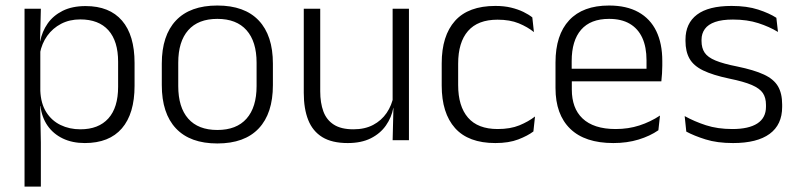

<svg xmlns="http://www.w3.org/2000/svg" viewBox="-20 -520 2957 712"><path d="M294.5 10.5Q248 10.5 212.8 -6.5Q177.5 -23.5 156.2 -54.2Q135 -85 130 -126.5H110L129.5 -183Q131.5 -136 151.5 -104.2Q171.5 -72.5 204.5 -56.5Q237.5 -40.5 278 -40.5Q345.5 -40.5 381.8 -80.8Q418 -121 418 -198V-291Q418 -367.5 382 -407.8Q346 -448 277.5 -448Q238 -448 206.8 -431.8Q175.5 -415.5 155.2 -387.2Q135 -359 128 -322L111.5 -366.5H129Q136 -403 156.5 -432.5Q177 -462 212.2 -479.8Q247.5 -497.5 297.5 -497.5Q386 -497.5 432.5 -443.5Q479 -389.5 479 -286.5V-202Q479 -98.5 432 -44Q385 10.5 294.5 10.5ZM131.5 172H71V-487.5H131.5L128.5 -366L129.5 -346V-139.5L129 -125.5L131.5 9Z M786 12Q685 12 632.5 -43.8Q580 -99.5 580 -204.5V-284Q580 -388.5 632.5 -444Q685 -499.5 786 -499.5Q887 -499.5 939.5 -444Q992 -388.5 992 -284V-204.5Q992 -99.5 939.5 -43.8Q887 12 786 12ZM786 -38Q857 -38 894.2 -80Q931.5 -122 931.5 -201V-287.5Q931.5 -366 894.2 -408Q857 -450 786 -450Q715 -450 678 -408Q641 -366 641 -287.5V-201Q641 -122 678 -80Q715 -38 786 -38Z M1106.5 -487.5H1167.5V-181.5Q1167.5 -138.5 1179.2 -106.8Q1191 -75 1218 -57.8Q1245 -40.5 1290.5 -40.5Q1333 -40.5 1363.8 -56.8Q1394.5 -73 1413.8 -101.2Q1433 -129.5 1439.5 -164.5L1452 -120H1438.5Q1432 -84.5 1411.2 -54.8Q1390.5 -25 1355.2 -7.2Q1320 10.5 1269.5 10.5Q1211 10.5 1175.2 -11.5Q1139.5 -33.5 1123 -75Q1106.5 -116.5 1106.5 -175.5ZM1436 -487.5H1496.5V0H1436L1439 -120.5L1436 -123.5Z M1817 10.5Q1717 10.5 1667.5 -45Q1618 -100.5 1618 -203V-285Q1618 -387.5 1667.5 -442.8Q1717 -498 1817 -498Q1849.5 -498 1875.2 -491.8Q1901 -485.5 1921 -475.8Q1941 -466 1954 -455.5L1960 -401Q1936.5 -420 1903.8 -433.5Q1871 -447 1825 -447Q1752 -447 1715.5 -405Q1679 -363 1679 -284V-204.5Q1679 -126 1715.5 -83.8Q1752 -41.5 1825.5 -41.5Q1872.5 -41.5 1906 -55.2Q1939.5 -69 1964 -88L1958 -32.5Q1937 -16.5 1902 -3Q1867 10.5 1817 10.5Z M2254.5 10.5Q2149 10.5 2094.5 -42.5Q2040 -95.5 2040 -193.5V-288.5Q2040 -390.5 2090.8 -445Q2141.5 -499.5 2238.5 -499.5Q2303.5 -499.5 2347.5 -475Q2391.5 -450.5 2413.8 -404.5Q2436 -358.5 2436 -294V-276.5Q2436 -262 2435 -247.5Q2434 -233 2432.5 -218.5H2376.5Q2377.5 -240.5 2377.5 -260.2Q2377.5 -280 2377.5 -296.5Q2377.5 -345.5 2361.8 -379.8Q2346 -414 2315.2 -432Q2284.5 -450 2238.5 -450Q2170 -450 2135 -409.8Q2100 -369.5 2100 -293.5V-246L2100.5 -238V-187.5Q2100.5 -154 2110.2 -127Q2120 -100 2140.2 -80.8Q2160.5 -61.5 2191.2 -51.5Q2222 -41.5 2263 -41.5Q2310.5 -41.5 2351.2 -54.8Q2392 -68 2427.5 -91.5L2421.5 -37Q2390.5 -15.5 2348 -2.5Q2305.5 10.5 2254.5 10.5ZM2419 -218.5H2071.5V-265H2419Z M2698.5 10.5Q2639.5 10.5 2596.5 -3Q2553.5 -16.5 2525 -32L2519 -89.5Q2555 -69.5 2598 -55.5Q2641 -41.5 2696 -41.5Q2756.5 -41.5 2788.5 -62.2Q2820.5 -83 2820.5 -124V-131Q2820.5 -157.5 2809 -174.8Q2797.5 -192 2768 -204.8Q2738.5 -217.5 2684.5 -228.5Q2623 -241.5 2587.5 -258.8Q2552 -276 2537 -302.5Q2522 -329 2522 -368V-373Q2522 -433.5 2564.8 -465.8Q2607.5 -498 2693 -498Q2750 -498 2791.5 -484.5Q2833 -471 2859 -454L2865 -401.5Q2833 -421 2792 -434.2Q2751 -447.5 2698 -447.5Q2657.5 -447.5 2631.8 -438.5Q2606 -429.5 2593.8 -412.5Q2581.5 -395.5 2581.5 -372.5V-368Q2581.5 -342 2593 -324.8Q2604.5 -307.5 2633.5 -295.5Q2662.5 -283.5 2713.5 -273.5Q2776.5 -260.5 2813 -243.5Q2849.5 -226.5 2865 -200Q2880.5 -173.5 2880.5 -132.5V-123.5Q2880.5 -57.5 2834 -23.5Q2787.5 10.5 2698.5 10.5Z"/></svg>

Font: Anek Devanagari Light
Style: Regular
Weight: 300
Designer: Kailash Malviya (Devanagari) & Yesha Goshar (Latin)
Foundry: Ek Type
Version: Version 1.003